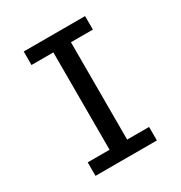

<svg xmlns="http://www.w3.org/2000/svg" viewBox="-165 -818 881 936"><g transform="rotate(-30 275.0 -350.0)"><path d="M102.5 0V-76H225.5V-624H102.5V-700H448V-624H324.5V-76H448V0Z"/></g></svg>

Font: Trispace SemiCondensed
Style: Regular
Weight: 400
Width: 4
Designer: Tyler Finck
Foundry: Etcetera Type Company
Version: Version 1.210; ttfautohint (v1.8.3)